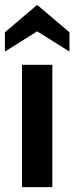

<svg xmlns="http://www.w3.org/2000/svg" viewBox="-32 -765 304 785"><path d="M120 -637 -12 -554V-633L120 -745L252 -633V-554ZM182 0H58V-500H182Z"/></svg>

Font: Cabin
Style: Bold
Weight: 700
Designer: Pablo Impallari
Foundry: Pablo Impallari. http://www.impallari.com Igino Marini. http://www.ikern.com
Version: Version 3.001;hotconv 1.0.109;makeotfexe 2.5.65596